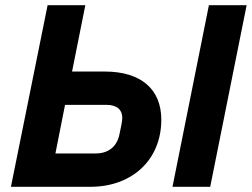

<svg xmlns="http://www.w3.org/2000/svg" viewBox="-20 -718 968 738"><path d="M22 0H328C486 0 600 -102 600 -258C600 -375 522 -443 383 -443H257L308 -698H163ZM193 -128 230 -315H389C431 -315 450 -295 450 -265C450 -252 445 -229 439 -201C428 -149 391 -128 347 -128ZM643 0H788L928 -698H783Z"/></svg>

Font: LVC Sans
Style: Bold Italic
Weight: 700
Italic angle: -11.31°
Designer: Mike Abbink, Paul van der Laan, Pieter van Rosmalen
Foundry: Bold Monday
Version: Version 3.0